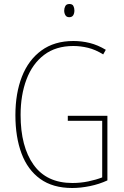

<svg xmlns="http://www.w3.org/2000/svg" viewBox="-20 -930 620 960"><path d="M319 -351H517V-28Q476 -9 429.5 0.5Q383 10 341 10Q244 10 181 -35.5Q118 -81 87.5 -163Q57 -245 57 -354Q57 -463 89.5 -546.5Q122 -630 187 -677.5Q252 -725 347 -725Q389 -725 429 -715Q469 -705 509 -681L496 -658Q457 -682 420 -691Q383 -700 347 -700Q259 -700 200.5 -655.5Q142 -611 112.5 -533Q83 -455 83 -355Q83 -197 148 -106Q213 -15 342 -15Q383 -15 421.5 -23Q460 -31 491 -43V-326H319ZM327 -910Q342 -910 347 -900Q352 -890 352 -878Q352 -863 346 -853.5Q340 -844 326 -844Q313 -844 307 -854Q301 -864 301 -877Q301 -889 306.5 -899.5Q312 -910 327 -910Z"/></svg>

Font: Noto Sans Gurmukhi UI Condensed Thin
Style: Regular
Weight: 100
Width: 3
Designer: Jelle Bosma - Monotype Design Team
Foundry: Monotype Imaging Inc.
Version: Version 2.004; ttfautohint (v1.8.4.7-5d5b)